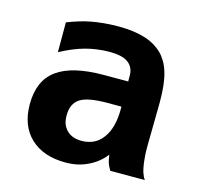

<svg xmlns="http://www.w3.org/2000/svg" viewBox="-89 -654 779 760"><g transform="rotate(15 301.0 -273.5)"><path d="M241.2 14.2Q196.8 14.2 160.9 2Q125 -10.3 98.6 -35.2Q46.4 -84.5 46.4 -172.9Q46.4 -219.7 61.3 -255.4Q76.2 -291 108.4 -314.5Q170.4 -359.9 300.3 -359.9H399.4V-383.8Q399.4 -401.9 392.8 -415Q386.2 -428.2 374.5 -436.5Q361.8 -445.8 342.5 -450Q323.2 -454.1 297.9 -454.1Q274.4 -454.1 249.8 -450.9Q225.1 -447.8 201.2 -441.4Q177.7 -435.1 152.3 -424.6Q127 -414.1 100.6 -399.9V-522Q121.1 -530.3 146.7 -538.3Q172.4 -546.4 196.8 -550.8Q216.8 -554.7 245.6 -557.6Q274.4 -560.5 306.6 -560.5Q340.8 -560.5 368.4 -556.6Q396 -552.7 418.2 -545.4Q440.4 -538.1 457.3 -527.8Q474.1 -517.6 486.8 -505.4Q500 -492.2 510.3 -475.1Q520.5 -458 527.6 -434.8Q534.7 -411.6 538.1 -382.1Q541.5 -352.5 541.5 -314.5Q541.5 -305.2 541.3 -290Q541 -274.9 540.8 -256.8Q540.5 -238.8 540.3 -219.5Q540 -200.2 539.8 -183.1Q539.6 -166 539.3 -152.8Q539.1 -139.6 539.1 -133.8Q539.1 -123.5 539.3 -113.3Q539.6 -103 540 -96.2Q541 -86.4 541.7 -76.9Q542.5 -67.4 543.5 -61Q544.9 -51.3 546.9 -42.2Q548.8 -33.2 550.3 -28.3Q552.7 -21 556.4 -13.2Q560.1 -5.4 564 0H422.4Q418 -7.3 414.3 -15.1Q410.6 -22.9 408.7 -28.3Q407.2 -33.2 405.3 -42.2Q403.3 -51.3 402.3 -61Q375.5 -25.4 333 -5.4Q312.5 4.4 290.8 9.3Q269 14.2 241.2 14.2ZM281.2 -85Q308.6 -85 330.6 -95.5Q352.5 -106 368.2 -127.9Q399.4 -169.9 399.4 -247.1V-256.8H342.3Q261.7 -256.8 230.5 -236.3Q198.7 -215.8 198.7 -167Q198.7 -147 204.1 -132.6Q209.5 -118.2 220.7 -106.9Q242.7 -85 281.2 -85Z"/></g></svg>

Font: Hack
Style: Bold
Weight: 700
Monospace: yes
Designer: Christopher Simpkins
Foundry: Christopher Simpkins
Version: Version 2.017